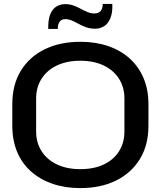

<svg xmlns="http://www.w3.org/2000/svg" viewBox="-20 -953 823 983"><path d="M391 10Q313 10 249 -12Q185 -34 138.5 -75.5Q92 -117 67.5 -176Q43 -235 43 -309V-420Q43 -519 86.5 -590.5Q130 -662 208.5 -700.5Q287 -739 391 -739Q470 -739 534 -717Q598 -695 644 -653.5Q690 -612 715 -553Q740 -494 740 -420V-309Q740 -210 696 -138.5Q652 -67 574 -28.5Q496 10 391 10ZM391 -87Q462 -87 512.5 -111.5Q563 -136 590 -179.5Q617 -223 617 -280V-449Q617 -506 589.5 -549.5Q562 -593 511.5 -617.5Q461 -642 391 -642Q322 -642 271 -617.5Q220 -593 192.5 -549.5Q165 -506 165 -449V-280Q165 -223 192.5 -179.5Q220 -136 271 -111.5Q322 -87 391 -87ZM467 -806Q442 -806 421 -813.5Q400 -821 382 -831Q364 -841 347.5 -848Q331 -855 315 -855Q293 -855 284 -840Q275 -825 276 -805H227Q226 -854 238 -881.5Q250 -909 270.5 -920.5Q291 -932 313 -932Q336 -932 355.5 -925Q375 -918 392.5 -908.5Q410 -899 427.5 -891.5Q445 -884 463 -884Q484 -884 495 -896.5Q506 -909 506 -933H555Q557 -888 545 -859.5Q533 -831 512.5 -818.5Q492 -806 467 -806Z"/></svg>

Font: Hubot Sans Condensed ExtraLight Medium
Style: Regular
Weight: 500
Version: Version 2.000